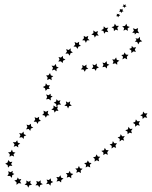

<svg xmlns="http://www.w3.org/2000/svg" viewBox="-20 -691 698 883"><path d="M562 -661 555 -660 553 -654 550 -660H543L548 -665L546 -671L552 -668L558 -671L557 -665ZM533 -618 526 -617 524 -611 521 -616 514 -617 518 -621 517 -628 523 -625 529 -628 528 -622ZM548 -639 541 -637 538 -631 535 -637 527 -638 532 -643 531 -650 537 -647 544 -651 543 -644ZM646 -169 658 -170 652 -160 657 -149 645 -152 636 -144 635 -156 625 -161 636 -166 638 -178ZM612 -133 624 -134 618 -124 623 -113 611 -116 602 -108 601 -120 591 -126 602 -131 605 -142ZM578 -98 590 -99 583 -89 587 -78 576 -81 567 -74 566 -86 556 -92 568 -96 571 -108ZM542 -64 554 -65 547 -55 551 -44 540 -48 530 -40 531 -52 521 -59 532 -63 535 -74ZM506 -32H518L511 -22L514 -11L503 -15L493 -8L494 -20L484 -27L496 -30L499 -42ZM468 -1 480 0 473 9 476 21 465 16 455 22 456 11 446 3 458 0 462 -11ZM430 29 441 30 433 39 436 51 425 46 415 52 416 40 408 32 419 30 424 19ZM390 57 401 59 393 67 395 79 384 74 374 79 376 67 367 59 379 57 384 47ZM348 83 360 85 351 93 352 105 342 99 331 104 334 92 326 84 338 83 343 72ZM305 106 317 109 307 117 308 129 298 122 287 126 290 114 283 105H295L301 95ZM261 126 272 130 262 137 261 148 252 141 240 144 245 133 239 123 251 124 258 115ZM215 141 225 146 214 151 212 163 204 154 192 156 199 146 194 135 205 137 213 129ZM167 150 177 156 165 160 161 171 155 161H143L150 152L147 141L158 145L167 138ZM119 151 127 159 115 161 110 172 105 161 93 158 102 151 101 139 111 145 121 140ZM72 143 78 153 66 151 56 159V147L46 139L57 136L62 125L67 134L78 132ZM36 115 35 127 26 118H14L20 108L18 96L28 101L39 95L37 105L46 109ZM25 71 17 80 15 68 4 62 15 56 18 45 26 54 37 53 31 63 37 72ZM34 24 24 30 25 18 17 10 29 8 35 -3 39 8 51 11 42 18 45 29ZM54 -20 43 -16 47 -27 39 -37H52L59 -46L62 -35L73 -31L63 -24L64 -13ZM81 -60 69 -58 74 -69 68 -79 80 -77 88 -86 90 -74 101 -69 90 -64 89 -52ZM112 -98 100 -96 106 -107 102 -118 113 -115 122 -122 123 -110 133 -104 122 -100 119 -89ZM147 -131H135L142 -141L139 -152L150 -148L160 -154L159 -143L168 -135L157 -132L153 -121ZM185 -160 174 -162 182 -170 180 -182 191 -177 202 -182 199 -170 207 -161 196 -160 191 -150ZM228 -184 216 -187 226 -194V-206L236 -199L247 -202L243 -191L249 -181L238 -182L231 -173ZM301 -213 310 -205 298 -203 293 -192 288 -203 276 -205 285 -213 283 -225 293 -219 303 -225ZM254 -219 261 -210H248L240 -201L238 -213L227 -219L238 -224L240 -235L247 -227L258 -230ZM213 -241 214 -229 204 -236 192 -234 197 -245 192 -257 203 -253 213 -260V-251L222 -248ZM198 -282 190 -273 187 -285 177 -291 188 -296 191 -308 198 -299H210L204 -290L209 -282ZM208 -328 197 -323 199 -335 192 -344 203 -345 210 -355 214 -344 225 -341 216 -334 218 -322ZM230 -371 219 -367 224 -379 217 -389 229 -388 237 -397 239 -385 250 -380 240 -375V-363ZM260 -409 248 -408 254 -418 249 -429 260 -426 269 -434 270 -423 281 -417 270 -412 268 -401ZM293 -445 281 -444 288 -454 284 -465 296 -461 305 -469V-457L315 -450L304 -446L301 -435ZM330 -476 318 -477 326 -486 323 -498 334 -493 344 -499 343 -487 352 -480 341 -477 336 -466ZM370 -505 358 -506 366 -515 365 -526 375 -521 386 -526 383 -514 392 -506 380 -505 375 -494ZM412 -529 400 -532 410 -539 409 -551 419 -544 431 -548 427 -537 434 -527 422 -528 416 -518ZM456 -548 445 -552 456 -558 457 -570 466 -562 478 -564 472 -554 478 -543 466 -545 459 -536ZM503 -560 493 -566 504 -570 508 -582 515 -572H527L519 -563L523 -551L512 -555L504 -548ZM551 -562 542 -570 555 -572 561 -582 565 -571 577 -567 567 -561 568 -549 558 -555 548 -550ZM596 -550 591 -561 604 -557 615 -562 613 -550 620 -538 608 -540 600 -532 599 -540H588ZM615 -513 623 -522 624 -509 634 -501 622 -498 616 -487 611 -498 600 -500 608 -507 603 -515ZM594 -472 606 -474 600 -463 605 -452 594 -455 584 -447V-459L574 -466L585 -470L586 -480ZM559 -440 571 -439 563 -430 565 -418 554 -424 543 -418 546 -430 538 -438 549 -440 553 -450ZM517 -416 529 -412 519 -405V-393L510 -400L498 -397L502 -408L496 -418L507 -417L514 -427ZM472 -398 483 -393 473 -388 471 -376 463 -384 451 -382 456 -393 451 -403 462 -401 470 -410ZM425 -387 435 -381 424 -376 421 -365 414 -374H402L409 -384L405 -395L416 -391L425 -399ZM377 -382 386 -375 375 -372 370 -361 364 -371 352 -372 360 -381 358 -392 368 -387 378 -394Z"/></svg>

Font: Santa christmas start
Style: Regular
Weight: 400
Designer: MUHAMMAD YONI
Version: Version 001.000